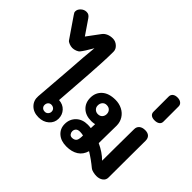

<svg xmlns="http://www.w3.org/2000/svg" viewBox="-281 -1331 1684 1684"><g transform="rotate(45 560.5 -489.0)"><path d="M470 -117Q470 -67 432 -33.5Q394 0 336 0Q274 0 237 -37Q200 -74 204 -130Q217 -287 231 -478Q243 -663 255 -776Q208 -694 186 -668Q177 -656 156 -648Q135 -640 116 -640Q97 -640 76.5 -648Q56 -656 49 -666L-79 -853Q-88 -866 -90.5 -871.5Q-93 -877 -93 -886Q-93 -911 -70.5 -932Q-48 -953 -19 -953Q-2 -953 9 -946Q20 -939 30 -925L123 -789Q170 -852 212 -909Q227 -929 252 -940Q277 -951 309 -951Q342 -951 368.5 -927.5Q395 -904 395 -873Q395 -803 391 -732Q387 -661 386 -647L383 -596Q379 -525 371 -429L357 -235Q408 -232 439 -198.5Q470 -165 470 -117ZM383 -116Q383 -137 369.5 -148Q356 -159 338 -159Q320 -159 308.5 -146.5Q297 -134 297 -114Q297 -98 308.5 -86Q320 -74 342 -74Q359 -74 371 -87Q383 -100 383 -116Z M1146 -519Q1146 -421 1145 -354L1144 -60Q1144 -31 1119.5 -13Q1095 5 1059 5Q1040 5 1017 -0.5Q994 -6 984 -15Q924 -65 860 -104Q844 -48 800 -20Q756 8 690 8Q622 8 581 -28Q540 -64 540 -122Q540 -182 580.5 -221.5Q621 -261 688 -261Q706 -261 728 -258L730 -309Q708 -304 687 -304Q617 -304 576.5 -342.5Q536 -381 536 -443Q536 -507 580 -547Q624 -587 706 -587Q752 -587 790.5 -567.5Q829 -548 851 -512.5Q873 -477 873 -433L870 -214Q947 -179 1000 -126L1001 -303Q1003 -443 1003 -520Q1003 -549 1023 -566Q1043 -583 1078 -583Q1111 -583 1128.5 -566.5Q1146 -550 1146 -519ZM740 -444Q740 -468 725 -484Q710 -500 683 -500Q659 -500 644.5 -483.5Q630 -467 630 -442Q630 -418 646 -403Q662 -388 684 -388Q711 -388 725.5 -404.5Q740 -421 740 -444ZM725 -164Q702 -169 684 -169Q657 -169 644.5 -156Q632 -143 632 -123Q632 -107 642 -94Q652 -81 671 -81Q695 -81 709.5 -94.5Q724 -108 725 -150Z M1015 -748V-937Q1015 -959 1031 -972.5Q1047 -986 1076 -986Q1104 -986 1121 -972.5Q1138 -959 1138 -937V-748Q1138 -726 1121 -713.5Q1104 -701 1075 -701Q1046 -701 1030.5 -713.5Q1015 -726 1015 -748Z"/></g></svg>

Font: Mali
Style: Bold
Weight: 700
Designer: Kitiyaporn Chalermlarp | Katatrad Aksorn Co.,Ltd.
Foundry: Cadson Demak Co.,Ltd.
Version: Version 1.000; ttfautohint (v1.6)